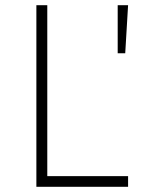

<svg xmlns="http://www.w3.org/2000/svg" viewBox="-20 -719 541 739"><path d="M120 -699V0H473V-41H162V-699ZM433 -699V-514H462L473 -699Z"/></svg>

Font: Montserrat ExtraLight
Style: Regular
Weight: 250
Designer: Julieta Ulanovsky
Foundry: Julieta Ulanovsky
Version: Version 4.000